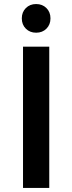

<svg xmlns="http://www.w3.org/2000/svg" viewBox="-20 -931 359 951"><path d="M94 -700H224V0H94ZM88 -840Q88 -871 108 -891Q128 -911 159 -911Q190 -911 210 -891Q230 -871 230 -840Q230 -809 210 -789Q190 -769 159 -769Q128 -769 108 -789Q88 -809 88 -840Z"/></svg>

Font: mBank SemiBold
Style: Regular
Weight: 600
Designer: Julieta Ulanovsky
Foundry: Julieta Ulanovsky
Version: Version 7.200